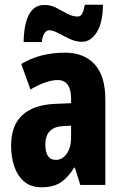

<svg xmlns="http://www.w3.org/2000/svg" viewBox="-20 -783 518 813"><path d="M255 -560Q336 -560 381 -510.5Q426 -461 426 -362V0H320L297 -73H294Q268 -31 237 -10.5Q206 10 156 10Q110 10 81.5 -15Q53 -40 40 -80Q27 -120 27 -165Q27 -252 74.5 -295.5Q122 -339 211 -343L281 -346V-364Q281 -444 224 -444Q177 -444 109 -404L70 -512Q149 -560 255 -560ZM247 -249Q172 -245 172 -171Q172 -106 217 -106Q244 -106 262.5 -132Q281 -158 281 -201V-251ZM80 -605Q80 -628 83.5 -655Q87 -682 96 -706.5Q105 -731 122.5 -746.5Q140 -762 168 -762Q195 -762 219 -749.5Q243 -737 265 -725Q287 -713 309 -713Q322 -713 328.5 -726Q335 -739 339 -763H416Q415 -686 389.5 -646Q364 -606 327 -606Q302 -606 276 -618Q250 -630 227 -642.5Q204 -655 188 -655Q178 -655 169 -643.5Q160 -632 157 -605Z"/></svg>

Font: Noto Sans Arabic ExtCond ExtBd
Style: Regular
Weight: 800
Width: 2
Designer: Monotype Design Team, Nadine Chahine, Nizar Qandah and Khaled Hosny
Foundry: Monotype Imaging Inc.
Version: Version 2.012; ttfautohint (v1.8.4.7-5d5b)